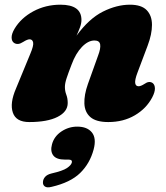

<svg xmlns="http://www.w3.org/2000/svg" viewBox="-20 -505 706 818"><path d="M41 -321.5Q30 -328 29.5 -344.2Q29 -360.5 42 -382.5Q69.5 -428.5 122 -456.8Q174.5 -485 237.5 -485Q327 -485 327 -420Q327 -405.5 320.8 -388.5Q314.5 -371.5 306 -353Q359.5 -426 418.5 -455.5Q477.5 -485 533.5 -485Q582.5 -485 605 -461.8Q627.5 -438.5 627.5 -399Q627.5 -359.5 609 -310.5L565.5 -195Q554 -164.5 556 -151Q558 -137.5 570.5 -137.5Q580 -137.5 595.5 -147.5Q615 -161.5 630 -151.5Q639.5 -144.5 640 -128.8Q640.5 -113 628.5 -90Q603.5 -42.5 554.5 -13.8Q505.5 15 441.5 15Q389.5 15 365.2 -6Q341 -27 339.5 -63.8Q338 -100.5 354.5 -147L398 -268.5Q409.5 -298.5 406.8 -315.5Q404 -332.5 382.5 -332.5Q355.5 -332.5 329 -305Q302.5 -277.5 285 -230Q271 -194 263.8 -172Q256.5 -150 256.5 -134.5Q256.5 -117 262.5 -101.5Q268.5 -86 268.5 -66Q268.5 -29 225.2 -7Q182 15 104.5 15Q48.5 15 34.8 -25Q21 -65 48 -127.5L109 -275.5Q124 -310.5 121.2 -324Q118.5 -337.5 106 -337.5Q96.5 -337.5 79 -326.5Q66.5 -318.5 57.5 -317.8Q48.5 -317 41 -321.5ZM257 175Q220 175 206.8 157Q193.5 139 201.5 110Q210.5 76 241.5 55.2Q272.5 34.5 309 34.5Q351.5 34.5 371.5 59.2Q391.5 84 379 131.5Q363 191.5 321.5 232Q280 272.5 200 291Q180.5 296 171.2 289.5Q162 283 163 270.5Q163.5 258.5 172.2 248.5Q181 238.5 199.5 234Q247.5 223 265.2 211Q283 199 286 187.5Q289 175 272.5 175Z"/></svg>

Font: Fraunces 9pt Soft Black
Style: Italic
Weight: 900
Italic angle: -16°
Version: Version 1.000;[b76b70a41]